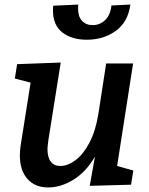

<svg xmlns="http://www.w3.org/2000/svg" viewBox="-20 -810 652 841"><path d="M493 -83 564 -63 554 -1 373 4 396 -124Q357 -57 302 -23Q247 11 191 11Q133 11 100 -26.5Q67 -64 67 -129Q67 -149 70 -170L114 -448L45 -466L55 -529L246 -536L192 -197Q188 -167 188 -157Q188 -121 202.5 -102Q217 -83 244 -83Q277 -83 311 -108.5Q345 -134 372 -185.5Q399 -237 411 -312L445 -532H563ZM212 -764Q212 -778 213 -785L323 -790Q322 -784 322 -772Q322 -737 339.5 -718.5Q357 -700 386 -700Q418 -700 441 -722.5Q464 -745 468 -786L551 -790Q541 -714 487.5 -675Q434 -636 360 -636Q294 -636 253 -668Q212 -700 212 -764Z"/></svg>

Font: Bitter Pro SemiBold
Style: Italic
Weight: 600
Italic angle: -9°
Designer: Sol Matas, and Bitter project Authors
Foundry: Sol Matas
Version: Version 1.010